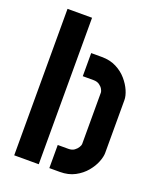

<svg xmlns="http://www.w3.org/2000/svg" viewBox="-134 -796 726 878"><g transform="rotate(20 229.5 -356.5)"><path d="M212.5 0V-112.5H264.1Q281.6 -112.5 292.8 -120.5Q304 -128.6 309.9 -138.8Q315.9 -149 315.9 -154.3V-405.4Q315.9 -411.3 310.5 -421.2Q305.2 -431 293.8 -439.1Q282.3 -447.2 264.9 -447.2H212.5V-559.7H264.3Q304.2 -559.7 334.9 -544.1Q365.6 -528.5 386.3 -504.4Q407 -480.4 417.9 -455Q428.8 -429.7 428.8 -409.4V-152.3Q428.8 -134.3 418.9 -108.7Q409 -83.1 388.3 -58.2Q367.5 -33.2 336.4 -16.6Q305.3 0 263.7 0ZM41.6 0V-712.8H161V0Z"/></g></svg>

Font: Stick No Bills ExtraLight
Style: Regular
Weight: 200
Designer: Kosala Senevirathne, Siva Puranthara, Lasantha Premarathna, Tharique Azeez
Foundry: mooniak
Version: Version 2.000